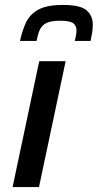

<svg xmlns="http://www.w3.org/2000/svg" viewBox="-20 -758 396 778"><path d="M31 0 139 -510H246L138 0ZM61 -592Q70 -634 85.5 -667Q101 -700 135.5 -719Q170 -738 235 -738Q306 -738 331 -716Q356 -694 356 -658Q356 -643 353.5 -626.5Q351 -610 347 -592H283Q286 -604 288 -615Q290 -626 290 -635Q290 -654 276.5 -664Q263 -674 224 -674Q186 -674 167.5 -664.5Q149 -655 141 -636.5Q133 -618 128 -592Z"/></svg>

Font: Saira Medium
Style: Italic
Weight: 500
Italic angle: -12°
Designer: Hector Gatti with collaboration of the Omnibus-Type team
Foundry: Omnibus-Type
Version: Version 1.100; ttfautohint (v1.8.3)